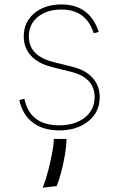

<svg xmlns="http://www.w3.org/2000/svg" viewBox="-20 -574 533 862"><path d="M423.3 -430.4 400.6 -424.7Q367.2 -531.2 255.7 -531.2Q190.3 -531.2 149.9 -498Q109.4 -464.8 109.4 -410.5Q109.4 -323.2 220.2 -295.5L305.4 -274.1Q365.4 -259.2 396.5 -223.7Q427.6 -188.2 427.6 -137.8Q427.6 -71 376.8 -29.8Q326 11.4 245.7 11.4Q172.9 11.4 126.8 -24.1Q80.6 -59.7 66.8 -125L89.5 -130.7Q114 -11.4 245.7 -11.4Q316.8 -11.4 360.8 -46.2Q404.8 -81 404.8 -137.8Q404.8 -225.1 299.7 -251.4L214.5 -272.7Q151.6 -288.4 119.1 -323.9Q86.6 -359.4 86.6 -410.5Q86.6 -474.8 133.9 -514.4Q181.1 -554 255.7 -554Q383.2 -554 423.3 -430.4ZM278.4 49.7V61.1Q277.3 84.9 271.5 120.4Q265.6 155.9 256.2 193.5Q246.8 231.2 234.4 261.4L171.9 268.5Q185.4 234.7 196.4 191.9Q207.4 149.1 214.3 111.7Q221.2 74.2 221.6 56.8V49.7Z"/></svg>

Font: Inter UI Thin
Style: Regular
Weight: 100
Designer: Rasmus Andersson
Foundry: rsms
Version: 3.2;8d6f07862